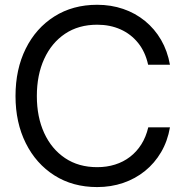

<svg xmlns="http://www.w3.org/2000/svg" viewBox="-20 -759 762 791"><path d="M380.4 11.7Q279.8 11.7 204.1 -36.4Q128.4 -84.5 86.2 -169.2Q43.9 -253.9 43.9 -363.3Q43.9 -473.6 85.9 -558.3Q127.9 -643.1 203.9 -691.2Q279.8 -739.3 380.4 -739.3Q437.5 -739.3 487.5 -722.2Q537.6 -705.1 577.4 -672.6Q617.2 -640.1 643.6 -594.7Q669.9 -549.3 680.2 -492.2H590.3Q578.6 -545.4 549.1 -582Q519.5 -618.7 476.6 -637.9Q433.6 -657.2 380.4 -657.2Q303.7 -657.2 248 -619.9Q192.4 -582.5 162.1 -516.4Q131.8 -450.2 131.8 -363.3Q131.8 -276.9 162.1 -210.9Q192.4 -145 248 -107.7Q303.7 -70.3 380.4 -70.3Q419.9 -70.3 454.1 -81.1Q488.3 -91.8 515.6 -112.8Q543 -133.8 562.3 -164.3Q581.5 -194.8 590.8 -234.4H680.2Q670.4 -177.7 643.8 -132.3Q617.2 -86.9 577.4 -54.7Q537.6 -22.5 487.5 -5.4Q437.5 11.7 380.4 11.7Z"/></svg>

Font: Inter Khmer Looped
Style: Regular
Weight: 400
Designer: Rasmus Andersson, Sovichet Tep
Foundry: Anagata Design
Version: Version 1.000